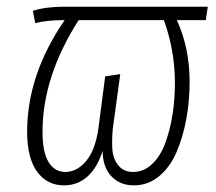

<svg xmlns="http://www.w3.org/2000/svg" viewBox="-20 -542 646 573"><path d="M600.1 -522 594.2 -481.9H507.8Q545.9 -398.4 545.9 -297.9Q545.9 -238.8 535.6 -184.6Q525.4 -130.4 505.9 -85.9Q486.3 -41.5 453.6 -15.1Q420.9 11.2 379.9 11.2Q337.4 11.2 312 -16.4Q286.6 -43.9 286.1 -91.8Q270.5 -41.5 241 -15.1Q211.4 11.2 170.9 11.2Q120.6 11.2 90.8 -29.5Q61 -70.3 61 -148.9Q61 -319.3 172.9 -481.9H167Q122.1 -481.9 85 -473.1L78.1 -509.8Q116.7 -522 170.9 -522ZM502 -294.9Q502 -390.1 469.2 -481.9H214.8Q106.9 -313.5 106.9 -148.9Q106.9 -86.9 125.2 -57.9Q143.6 -28.8 174.8 -28.8Q209.5 -28.8 237.1 -61.5Q264.6 -94.2 273.9 -160.2L293.9 -314L338.9 -320.8L316.9 -160.2Q313.5 -127.4 315.2 -98.1Q316.9 -68.8 332.8 -48.8Q348.6 -28.8 377 -28.8Q409.2 -28.8 434.1 -52.5Q459 -76.2 473.4 -115.5Q487.8 -154.8 494.9 -200.2Q502 -245.6 502 -294.9Z"/></svg>

Font: Fira Sans Compressed ExtraLight
Style: Italic
Weight: 250
Width: 3
Italic angle: -8°
Designer: Carrois Corporate & Edenspiekermann AG
Foundry: Carrois Corporate GbR & Edenspiekermann AG
Version: Version 4.203;PS 004.203;hotconv 1.0.88;makeotf.lib2.5.64775